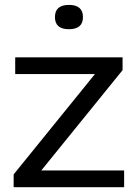

<svg xmlns="http://www.w3.org/2000/svg" viewBox="-20 -782 571 802"><path d="M37 0V-53.5L376.5 -472.5H43.5V-542.5H492V-489L152.5 -70H498.5V0ZM268 -660Q209.5 -660 209.5 -710.5Q209.5 -761.5 268 -761.5Q326.5 -761.5 326.5 -710.5Q326.5 -660 268 -660Z"/></svg>

Font: Encode Sans Expanded Expanded
Style: Regular
Weight: 400
Width: 7
Designer: Multiple Designers
Foundry: Impallari Type
Version: Version 3.000; ttfautohint (v1.8.3) -l 8 -r 50 -G 200 -x 14 